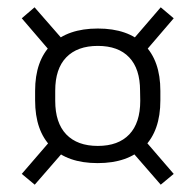

<svg xmlns="http://www.w3.org/2000/svg" viewBox="-20 -572 534 525"><path d="M247 -126Q164.5 -126 120.2 -170.2Q76 -214.5 76 -297.5V-323.5Q76 -406 120.5 -450Q165 -494 247.5 -494Q330 -494 374.2 -450Q418.5 -406 418.5 -323.5V-297.5Q418.5 -214.5 374 -170.2Q329.5 -126 247 -126ZM247.5 -173Q303.5 -173 333.5 -204.5Q363.5 -236 363.5 -296.5L363 -324Q363 -384 333.2 -415.2Q303.5 -446.5 247.5 -446.5Q191.5 -446.5 161.2 -415.2Q131 -384 131 -324V-296.5Q131 -236 161.2 -204.5Q191.5 -173 247.5 -173ZM368 -197.5 455 -96.5 419.5 -67 333 -166.5ZM161.5 -166.5 75 -67 39.5 -96.5 127.5 -198.5ZM124 -423.5 39.5 -522 74.5 -552 160.5 -453.5ZM333 -451.5 419.5 -552 455 -522 368 -420.5Z"/></svg>

Font: Anek Latin Light
Style: Regular
Weight: 300
Designer: Yesha Goshar
Foundry: Ek Type
Version: Version 1.003